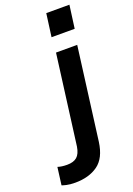

<svg xmlns="http://www.w3.org/2000/svg" viewBox="-332 -828 765 1107"><g transform="rotate(-20 50.0 -275.0)"><path d="M-72 213Q-103 213 -124.5 208Q-146 203 -152 200L-138 92Q-115 100 -80 100Q-41 100 -20 82Q1 64 8 21L80 -530H210L136 38Q123 134 68 173.5Q13 213 -72 213ZM228 -622H86L105 -763H247Z"/></g></svg>

Font: Tanohe Sans SemiBold
Style: Italic
Weight: 600
Designer: Village Type and Design LLC & Cristiano Sobral
Foundry: Cooper Hewitt Smithsonian Design Museum
Version: Version 1.00;September 29, 2021;FontCreator 13.0.0.2655 64-b